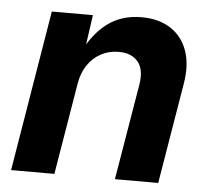

<svg xmlns="http://www.w3.org/2000/svg" viewBox="-44 -598 708 645"><g transform="rotate(5 309.5 -275.0)"><path d="M213.4 -308.1 162.1 0H16.1L106 -542.5H244.6L225.1 -406.2L213.4 -411.1Q246.1 -479 293.9 -514.4Q341.8 -549.8 408.2 -549.8Q466.8 -549.8 506.6 -523.9Q546.4 -498 563 -450.9Q579.6 -403.8 568.8 -339.8L512.2 0H366.2L420.4 -323.7Q428.7 -375 407 -401.1Q385.3 -427.2 341.8 -427.2Q309.6 -427.2 282.5 -412.8Q255.4 -398.4 237.3 -371.6Q219.2 -344.7 213.4 -308.1Z"/></g></svg>

Font: Inter 16pt
Style: Bold Italic
Weight: 700
Italic angle: -9.3988°
Version: Version 4.001;git-66647c0bb